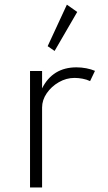

<svg xmlns="http://www.w3.org/2000/svg" viewBox="-20 -824 473 844"><path d="M112 0V-512H165V-435.5Q188 -481.5 226 -504.8Q264 -528 316 -528Q338 -528 359.8 -523.8Q381.5 -519.5 397.5 -512.5L376 -467.5Q361.5 -474.5 343.2 -478Q325 -481.5 307.5 -481.5Q271.5 -481.5 238.8 -462.8Q206 -444 185.5 -414.2Q165 -384.5 165 -351V0ZM220 -600 189.5 -621 274 -803.5 319.5 -771.5Z"/></svg>

Font: Spartan Thin Light
Style: Regular
Weight: 300
Version: Version 1.004